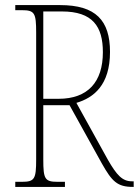

<svg xmlns="http://www.w3.org/2000/svg" viewBox="-20 -734 545 754"><path d="M40 0H235V-20H206C156 -20 150 -31 150 -108V-321H253L380 -92C420 -21 441 0 502 0H505V-22H498C460 -22 438 -47 404 -106L280 -330C348 -350 412 -400 412 -530C412 -654 356 -714 216 -714H40V-694H66C116 -694 122 -683 122 -606V-108C122 -31 116 -20 66 -20H40ZM210 -346H150V-689H223C344 -689 384 -630 384 -529C384 -412 325 -346 210 -346Z"/></svg>

Font: Noto Serif Georgian Condensed Thin
Style: Regular
Weight: 100
Width: 3
Designer: Monotype Design Team, Akaki Razmadze
Foundry: Google LLC
Version: Version 2.003